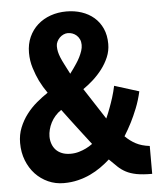

<svg xmlns="http://www.w3.org/2000/svg" viewBox="-54 -802 731 864"><g transform="rotate(-5 311.5 -370.5)"><path d="M19 -183.1Q19 -220.7 32 -252.7Q44.9 -284.7 65.4 -311.5Q85.9 -338.4 111.6 -359.9Q137.2 -381.3 162.1 -397.9Q143.1 -424.8 127.9 -455.1Q115.2 -481.4 104.7 -514.6Q94.2 -547.9 94.2 -584Q94.2 -623.5 108.6 -655.3Q123 -687 147.9 -709.2Q172.9 -731.4 206.3 -743.2Q239.7 -754.9 277.8 -754.9Q314.5 -754.9 346.2 -744.4Q377.9 -733.9 401.9 -713.4Q425.8 -692.9 439.5 -662.6Q453.1 -632.3 453.1 -592.8Q453.1 -562 441.2 -533.7Q429.2 -505.4 410.4 -480.7Q391.6 -456.1 368.7 -435.5Q345.7 -415 323.7 -399.9L415 -259.3Q424.8 -281.2 433.6 -305.2Q441.4 -325.7 449.5 -351.3Q457.5 -377 462.9 -402.8L573.7 -368.2Q564.9 -328.6 550.8 -293.2Q536.6 -257.8 522.9 -231Q506.8 -199.7 489.7 -172.4Q511.7 -150.4 537.1 -137Q562.5 -123.5 599.1 -119.1V6.8Q556.2 6.8 528.6 1.5Q501 -3.9 481.2 -14.4Q461.4 -24.9 445.6 -40Q429.7 -55.2 410.2 -74.7Q390.6 -57.1 368.2 -41.3Q345.7 -25.4 319.8 -13.2Q293.9 -1 263.9 6.3Q233.9 13.7 199.7 13.7Q162.1 13.7 129.4 -1Q96.7 -15.6 72 -41.7Q47.4 -67.9 33.2 -104Q19 -140.1 19 -183.1ZM216.3 -315.4Q200.7 -305.2 189 -291.7Q177.2 -278.3 169.4 -263.2Q161.6 -248 157.5 -231.9Q153.3 -215.8 153.3 -200.7Q153.3 -183.6 158.7 -168Q164.1 -152.3 174.8 -140.6Q185.5 -128.9 202.1 -122.1Q218.8 -115.2 241.7 -115.2Q261.7 -115.2 279.8 -120.6Q297.9 -126 311.5 -132.8Q327.6 -140.6 341.3 -150.9Q319.3 -179.2 302.5 -201.4Q285.6 -223.6 272.7 -240.5Q259.8 -257.3 250.7 -269.5Q241.7 -281.7 235.4 -290ZM271 -474.1Q271 -474.6 275.6 -480.5Q280.3 -486.3 287.1 -496.1Q293.9 -505.9 302.2 -518.3Q310.5 -530.8 317.4 -544.4Q324.2 -558.1 328.9 -572Q333.5 -585.9 333.5 -599.1Q333.5 -613.3 328.4 -624.3Q323.2 -635.3 314.9 -642.6Q306.6 -649.9 296.4 -653.6Q286.1 -657.2 275.9 -657.2Q266.1 -657.2 256.3 -652.8Q246.6 -648.4 239 -640.9Q231.4 -633.3 226.6 -623.5Q221.7 -613.8 221.7 -603Q221.7 -589.4 224.4 -577.4Q227.1 -565.4 232.9 -551Q238.8 -536.6 248.3 -518.3Q257.8 -500 271 -474.1Z"/></g></svg>

Font: Francois One
Style: Regular
Weight: 400
Designer: Vernon Adams
Foundry: vernon adams
Version: Version 1.000